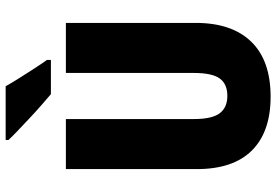

<svg xmlns="http://www.w3.org/2000/svg" viewBox="-169 -798 977 679"><g transform="rotate(-90 319.5 -458.5)"><path d="M578 -255Q578 -127 511.5 -58.5Q445 10 317 10Q193 10 127 -56Q61 -122 61 -251V-714H238V-261Q238 -197 258.5 -170Q279 -143 320 -143Q362 -143 381.5 -170Q401 -197 401 -262V-714H578ZM354 -927Q365 -907 383 -878.5Q401 -850 418.5 -823Q436 -796 447 -781V-767H326Q312 -779 289.5 -798.5Q267 -818 242.5 -841Q218 -864 197 -884Q176 -904 164 -917V-927Z"/></g></svg>

Font: Noto Sans Thai Cond Blk
Style: Regular
Weight: 900
Width: 3
Designer: Monotype Design Team
Foundry: Monotype Imaging Inc.
Version: Version 2.002; ttfautohint (v1.8.4.7-5d5b)